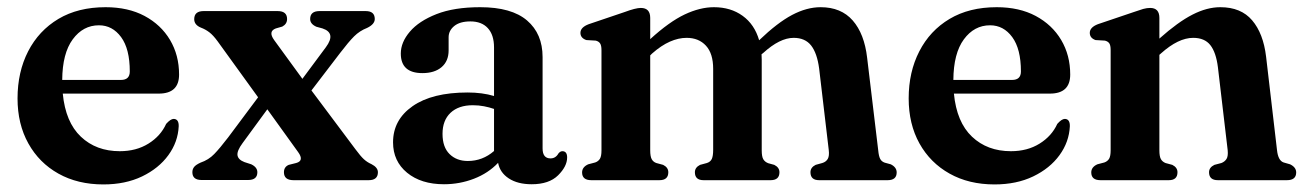

<svg xmlns="http://www.w3.org/2000/svg" viewBox="-20 -488 3534 520"><path d="M465 -286Q465 -234.5 410 -234.5H150Q157.5 -157 199 -117.8Q240.5 -78.5 304.5 -78.5Q349 -78.5 382 -99Q415 -119.5 430 -152.5Q442 -166 450.5 -166Q464.5 -165.5 464 -146Q462 -103.5 436 -67.8Q410 -32 364.8 -10.2Q319.5 11.5 260 11.5Q190.5 11.5 138.2 -17.8Q86 -47 56.8 -99.5Q27.5 -152 27.5 -221.5Q27.5 -293 56.2 -349Q85 -405 138.2 -436.8Q191.5 -468.5 266 -468.5Q327 -468.5 371.5 -444.8Q416 -421 440.5 -379.8Q465 -338.5 465 -286ZM248 -419.5Q205 -419.5 177 -381.5Q149 -343.5 148.5 -271.5H307.5Q331.5 -271.5 331.5 -294.5Q331.5 -355.5 308 -387.5Q284.5 -419.5 248 -419.5Z M722.5 -379.5 799 -274.5 862.5 -360Q891 -398.5 853.5 -411L837 -415.5Q820 -423 820 -436.5Q820 -458 845.5 -458H970.5Q995 -458 995 -436.5Q995 -422.5 974.5 -412.5Q954 -404.5 939 -389.5Q924 -374.5 901.5 -345L823.5 -243L942.5 -84Q956.5 -65 965.5 -56.8Q974.5 -48.5 986 -43.5Q1003.5 -34.5 1003.5 -21.5Q1003.5 0 978.5 0H775Q749 0 749 -21.5Q749 -36 762 -41.5L782 -46.5Q804.5 -52.5 787.5 -76L704 -192L637 -100.5Q621.5 -79.5 623.2 -67.5Q625 -55.5 642 -49L660.5 -43Q677 -35 677 -21.5Q677 -0.5 652 -0.5H526Q501 -0.5 501 -21.5Q501 -29.5 505.5 -35.5Q510 -41.5 523 -47.5Q545 -55 560.2 -70.8Q575.5 -86.5 598 -116L679 -224.5L569.5 -376Q557.5 -392.5 547 -400.5Q536.5 -408.5 524.5 -413Q506 -420.5 506 -436Q506 -458 531.5 -458H732Q757.5 -458 757.5 -436.5Q757.5 -423 744.5 -416L727 -411Q705.5 -403 722.5 -379.5Z M1044.5 -102.5Q1044.5 -163.5 1097.5 -200.5Q1150.5 -237.5 1246.5 -237.5Q1286 -237.5 1318 -228V-359.5Q1318 -393.5 1301.2 -411.8Q1284.5 -430 1254 -430Q1225.5 -430 1210.2 -417.5Q1195 -405 1195 -387V-351.5Q1195 -322.5 1176 -306.2Q1157 -290 1124 -290Q1065.5 -290 1065.5 -343Q1065.5 -373.5 1090 -402.2Q1114.5 -431 1162.2 -449.8Q1210 -468.5 1280.5 -468.5Q1365.5 -468.5 1407.5 -432.5Q1449.5 -396.5 1449.5 -333.5V-86Q1449.5 -59 1471 -59Q1485 -59 1492.5 -72.5Q1497.5 -78.5 1503 -78.5Q1516 -78.5 1516 -61.5Q1516 -37.5 1491.5 -13.2Q1467 11 1420 11Q1382 11 1358 -4.8Q1334 -20.5 1329 -47Q1302.5 -19 1263.8 -4Q1225 11 1182.5 11Q1120.5 11 1082.5 -20.2Q1044.5 -51.5 1044.5 -102.5ZM1178.5 -125.5Q1178.5 -89.5 1197.5 -70.8Q1216.5 -52 1247 -52Q1287 -52 1318 -79V-193Q1305 -197.5 1290.8 -200.2Q1276.5 -203 1260.5 -203Q1222 -203 1200.2 -182.5Q1178.5 -162 1178.5 -125.5Z M1741 -439.5V-382Q1792.5 -429 1834.2 -448.8Q1876 -468.5 1913.5 -468.5Q1959 -468.5 1991.2 -445.2Q2023.5 -422 2036 -379Q2085.5 -426.5 2125.2 -447.5Q2165 -468.5 2202.5 -468.5Q2258 -468.5 2289.5 -432.5Q2321 -396.5 2328.5 -331.5L2358.5 -81Q2360 -65 2363.8 -57.8Q2367.5 -50.5 2376 -47.5L2392.5 -43Q2408.5 -35 2408.5 -21Q2408.5 0 2384 0H2198.5Q2175 0 2175 -21.5Q2175 -34.5 2189 -41.5L2207 -46.5Q2217 -49.5 2221.8 -57.5Q2226.5 -65.5 2224.5 -82L2198.5 -302.5Q2193 -344 2176.8 -364.8Q2160.5 -385.5 2129.5 -385.5Q2092 -385.5 2047 -344.5L2042.5 -341Q2043 -334 2043 -326.5V-81Q2043 -64 2047.2 -56.8Q2051.5 -49.5 2060.5 -46L2077 -41.5Q2091 -34.5 2091 -21.5Q2091 0 2067 0H1885.5Q1862 0 1862 -21.5Q1862 -34.5 1876 -41.5L1894.5 -46.5Q1904 -49.5 1907.8 -57.5Q1911.5 -65.5 1911.5 -82.5V-301.5Q1911.5 -343 1892 -364.2Q1872.5 -385.5 1839.5 -385.5Q1817.5 -385.5 1794.2 -375.2Q1771 -365 1746 -343L1741 -338V-81Q1741 -64.5 1745 -57Q1749 -49.5 1757.5 -46.5L1776 -41.5Q1790 -34.5 1790 -21.5Q1790 0 1766 0H1581.5Q1556.5 0 1556.5 -21Q1556.5 -35.5 1573 -43L1592 -48Q1600.5 -51 1604.8 -58Q1609 -65 1609 -80.5V-352Q1609 -365 1605.2 -370.5Q1601.5 -376 1593.5 -378L1568 -379.5Q1552 -385 1552 -399Q1552 -414 1574.5 -422.5L1672 -455.5Q1701.5 -466.5 1715.5 -466.5Q1741 -466.5 1741 -439.5Z M2878.5 -286Q2878.5 -234.5 2823.5 -234.5H2563.5Q2571 -157 2612.5 -117.8Q2654 -78.5 2718 -78.5Q2762.5 -78.5 2795.5 -99Q2828.5 -119.5 2843.5 -152.5Q2855.5 -166 2864 -166Q2878 -165.5 2877.5 -146Q2875.5 -103.5 2849.5 -67.8Q2823.5 -32 2778.2 -10.2Q2733 11.5 2673.5 11.5Q2604 11.5 2551.8 -17.8Q2499.5 -47 2470.2 -99.5Q2441 -152 2441 -221.5Q2441 -293 2469.8 -349Q2498.5 -405 2551.8 -436.8Q2605 -468.5 2679.5 -468.5Q2740.5 -468.5 2785 -444.8Q2829.5 -421 2854 -379.8Q2878.5 -338.5 2878.5 -286ZM2661.5 -419.5Q2618.5 -419.5 2590.5 -381.5Q2562.5 -343.5 2562 -271.5H2721Q2745 -271.5 2745 -294.5Q2745 -355.5 2721.5 -387.5Q2698 -419.5 2661.5 -419.5Z M3120 -439.5V-383.5Q3170.5 -428.5 3209.8 -448.5Q3249 -468.5 3285 -468.5Q3341 -468.5 3371.2 -433Q3401.5 -397.5 3409 -334.5L3438.5 -82Q3441.5 -53 3456.5 -48L3474 -43Q3490.5 -35 3490.5 -21Q3490.5 0 3465.5 0H3278.5Q3254.5 0 3254.5 -21.5Q3254.5 -34.5 3269 -41.5L3288 -46.5Q3297 -50 3301.8 -57.5Q3306.5 -65 3305 -81L3278.5 -306Q3273.5 -346 3258 -365.8Q3242.5 -385.5 3211.5 -385.5Q3171.5 -385.5 3124.5 -343.5L3120 -339.5V-81Q3120 -64.5 3124 -57.2Q3128 -50 3136.5 -46.5L3155 -41.5Q3169 -34.5 3169 -21.5Q3169 0 3145.5 0H2960.5Q2935.5 0 2935.5 -21Q2935.5 -35.5 2952 -43L2971 -48Q2979.5 -51 2983.8 -58Q2988 -65 2988 -81V-352.5Q2988 -365.5 2984.2 -370.8Q2980.5 -376 2972.5 -378L2947 -379.5Q2931.5 -385 2931.5 -399Q2931.5 -414 2953.5 -422.5L3051 -455.5Q3066.5 -461 3076.2 -463.8Q3086 -466.5 3095 -466.5Q3120 -466.5 3120 -439.5Z"/></svg>

Font: Fraunces 72pt Soft SemiBold
Style: Regular
Weight: 600
Version: Version 1.000;[b76b70a41]